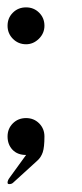

<svg xmlns="http://www.w3.org/2000/svg" viewBox="-20 -410 216 508"><path d="M97.6 -341.9Q97.6 -321.9 82.9 -307.4Q68.1 -292.9 49 -292.9Q28.6 -292.9 14.3 -307.1Q0 -321.4 0 -341.9Q0 -362.4 14 -376.4Q28.1 -390.5 49 -390.5Q69.5 -390.5 83.6 -376.4Q97.6 -362.4 97.6 -341.9ZM97.6 -49Q97.6 -20.5 93.1 -7.1Q88.6 6.2 79 14.8L14.8 73.3Q11 77.1 4.3 77.1Q0 77.1 0 73.3Q0 67.6 4.8 61L49 0Q26.2 0 13.1 -13.8Q0 -27.6 0 -49Q0 -69.5 14 -83.6Q28.1 -97.6 49 -97.6Q69.5 -97.6 83.6 -83.6Q97.6 -69.5 97.6 -49Z"/></svg>

Font: Shan Mohne Unicode
Style: Normal
Weight: 400
Version: 2.0 Jan 1st, 2014